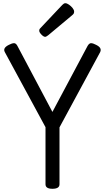

<svg xmlns="http://www.w3.org/2000/svg" viewBox="-20 -1160 652 1194"><path d="M306 14Q263 14 263 -14V-369L10 -836Q3 -849 9 -860Q15 -871 35 -881Q54 -891 66.5 -891.5Q79 -892 88 -875L306 -464L525 -875Q535 -892 547 -891.5Q559 -891 578 -881Q598 -871 603.5 -860Q609 -849 603 -836L350 -368V-14Q350 14 306 14ZM261 -931Q251 -931 237.5 -945Q224 -959 224 -969Q224 -973 225 -976.5Q226 -980 232 -986L367 -1129Q372 -1134 376.5 -1137Q381 -1140 386 -1140Q396 -1140 409 -1131Q422 -1122 431.5 -1110Q441 -1098 441 -1088Q441 -1081 438.5 -1076Q436 -1071 426 -1063L280 -941Q274 -937 269.5 -934Q265 -931 261 -931Z"/></svg>

Font: Playwrite AT
Style: Regular
Weight: 400
Designer: Veronika Burian, José Scaglione
Foundry: TypeTogether
Version: Version 1.002